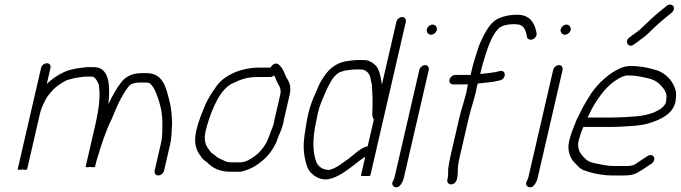

<svg xmlns="http://www.w3.org/2000/svg" viewBox="-20 -766 2960 835"><path d="M183.9 -491C172.4 -491 161.2 -481.7 158.5 -470L57.2 -31C56.2 -27 62.7 -26.3 76.7 -29C90.1 -26.3 97.2 -27 98.2 -31L154 -273C160.2 -299.6 172.3 -320.8 182.7 -341C188.8 -350.6 204.6 -368.7 212 -377C227 -392.2 250.4 -407 269.3 -417C279.7 -420.2 291.3 -422.6 302.4 -426C319.5 -429.6 335.6 -431 352 -433H380C394.4 -433 405.8 -408 409.1 -399C412 -388.4 411.6 -371.7 412.9 -359C412.9 -329.4 409.7 -293.1 401.6 -258C400.7 -251.3 399.1 -243 396.8 -233L352.5 -41C351.9 -38.3 358.4 -38 372.2 -40C385.8 -38 392.9 -38.3 393.5 -41L396 -52C398.3 -62 400.7 -71 403.2 -79C421.6 -138.7 439.6 -195.4 464.8 -246C475.4 -271.4 492.8 -314.6 506 -338C518.9 -359.7 530.8 -384.1 549.1 -399C558.3 -404.9 576.9 -407 589 -407H608C620.6 -407 628.6 -406.9 634.6 -401C643.3 -391.4 651.1 -381 656 -368C660.5 -356.9 669.5 -335.5 671.8 -324C672.1 -323.1 675.9 -311.4 675.6 -310C682 -291.2 685.5 -260.3 685.9 -238C685.7 -207.8 688 -177.6 680 -143L652.3 -23C649.8 -12.2 657.2 -3 668.2 -3C679.2 -3 690.8 -12.2 693.3 -23L721.2 -144C722.9 -151.3 723.9 -158.3 724.1 -165L726.2 -183C726.1 -188.3 726.4 -195 726.9 -203L728.4 -227C727.7 -262.5 724.7 -298.5 716.7 -328C703.2 -378.4 692.4 -448 617.4 -448H598.4C558.6 -448 531.1 -436.2 510.1 -412C486.5 -382 469.6 -351.1 451.3 -313C458 -376.7 462.1 -474 389.4 -474H357.4C325.5 -470.5 289.7 -466.5 261.8 -454C234.4 -441.7 203.9 -422.3 183.3 -400L199.5 -470C202.2 -481.7 195.4 -491 183.9 -491Z M1157 -472H1107C1030 -472 949.3 -439.4 915.2 -382C899 -359.8 885.6 -337.9 872.6 -310C857.6 -272.4 843.8 -241.9 833.9 -199C822.8 -150.6 830 -120.8 846.9 -95C850.7 -91 853.7 -86.7 855.9 -82C863 -71.5 871.8 -66.7 881.6 -59C902.4 -36.8 935.1 -19 981.4 -19H1015.4C1021.4 -19 1027.9 -19.7 1034.9 -21C1063.5 -29 1086.2 -39.2 1109.4 -58C1140.4 -80.2 1166.2 -111.9 1182.6 -150L1188.3 -166C1194.6 -179.1 1208.7 -215.1 1212.3 -231C1212.6 -235 1213.2 -239 1214.1 -243L1240 -355C1247 -385.5 1239.5 -407.7 1228.1 -425C1216.8 -442.6 1215.5 -461.2 1200.9 -476L1193.7 -484C1184.6 -495.9 1162.8 -487.5 1157 -472ZM1172.1 -438C1176.1 -432.8 1178.1 -425.6 1180.7 -419C1187.8 -399.9 1205.9 -385 1199 -355L1173.1 -243C1172 -238.3 1171.3 -233.7 1170.9 -229C1170.3 -226.3 1168.3 -220.7 1164.9 -212C1155.7 -190.6 1152.4 -175.4 1143 -156C1142.1 -152 1139.6 -147 1135.6 -141C1124.2 -120.9 1108 -101.9 1089.3 -88C1070.8 -75.2 1049.8 -60 1024.9 -60H990.9C970 -60 962.7 -62.4 949.2 -70C933.6 -76.2 923.9 -81.3 914 -91C907.9 -96.6 897.8 -100.5 893.9 -108C890.5 -113.3 886.7 -118.7 882.6 -124C871.1 -143.1 866.6 -162.7 874.9 -199C876.9 -207.7 879.3 -216.3 881.9 -225C903.5 -294.9 937.4 -382.1 996.7 -406C1026.7 -420.5 1056.7 -431 1097.5 -431H1155.5C1160.8 -431 1166.4 -433.3 1172.1 -438Z M1613.8 -103 1568.4 -84 1550.4 -6C1548.9 0.4 1589.7 1.5 1590.7 -3ZM1591.4 -6 1744.9 -671C1747.5 -682.4 1739.8 -692 1728.8 -692C1717.7 -692 1706.5 -682.4 1703.9 -671L1640.9 -398C1638.9 -408.2 1638.5 -417.9 1635.8 -428C1629.2 -458.8 1623.6 -477.5 1598 -494C1582.3 -503.5 1575 -505 1553.6 -505H1537.6C1517.5 -505 1499 -501.2 1481.2 -499C1432.8 -488.8 1404.4 -459.7 1379.7 -419L1369.6 -401C1362.7 -387.4 1358.6 -375 1352.1 -360C1339.9 -335.8 1327.7 -302 1320.8 -272C1313.7 -241.1 1309.2 -209.3 1304.6 -180L1301.2 -148C1299.9 -124.8 1301.3 -104.7 1304.6 -85C1310.6 -54.9 1316.8 -24.5 1339.8 -8C1354.2 5 1379.8 18.8 1410 13C1450.7 4.4 1485.6 -22.9 1516.6 -46C1533.7 -58.8 1550.8 -74.7 1568.4 -84L1549.7 -3C1548.7 1.5 1589.9 0.4 1591.4 -6ZM1606 -247 1579 -130C1553.6 -124 1536.7 -108.6 1517.5 -93L1496.5 -76C1472.1 -59.5 1443.6 -34.4 1412.2 -27C1384 -27 1369 -39.3 1358.7 -55C1337.7 -99.8 1338.7 -167.6 1356.1 -243C1357.7 -253 1359.6 -262.7 1361.8 -272C1363.8 -280.7 1366.2 -289.7 1369 -299L1379.5 -327C1391.6 -354.1 1401.5 -381.9 1415.5 -405L1424 -420C1432.5 -433.6 1450.6 -451.9 1467 -455L1480 -459C1495.1 -461.1 1511.5 -464 1528.1 -464H1544.1C1549.5 -464 1554 -463.7 1557.9 -463C1560.6 -463 1564.8 -461.3 1570.7 -458C1587.1 -446.6 1590.8 -432.5 1593.9 -411C1595.6 -407 1596.7 -403 1597.1 -399C1598.7 -370.2 1601.1 -340.3 1600.1 -308C1601.2 -288.3 1594 -258.8 1606 -247Z M1803.7 -462 1695.6 6C1694.4 11.4 1691.2 17.5 1688.9 22C1681.5 34.3 1689 44.8 1697 47.5C1718.3 54.7 1732.3 24.9 1736.6 6L1844.7 -462C1847.2 -472.8 1840 -483 1829 -483C1818 -483 1806.2 -472.8 1803.7 -462ZM1836.4 -638.5C1833.6 -626.5 1842.4 -615 1854.5 -615C1865.7 -615 1877.1 -624.3 1879.7 -635.5C1882.5 -647.5 1873.7 -659 1861.6 -659C1850.4 -659 1839 -649.7 1836.4 -638.5Z M1950.1 -399H2015.1L2013.5 -392C2011.3 -382.7 2009.6 -373.7 2008.3 -365C1999.9 -328.6 1985.8 -289.6 1977.2 -252L1938.6 -85C1934.3 -66.4 1931.2 -46.6 1929.2 -31C1928.9 -22.4 1929.6 -2.7 1927.2 8L1925.5 15C1922.9 26.4 1930.6 36 1941.7 36C1952.8 36 1963.9 26.4 1966.5 15L1968.2 8C1969.7 1.3 1970.6 -7 1970.9 -17C1970.1 -36.9 1973.6 -59 1979.4 -84L2018.2 -252C2027.1 -290.4 2041.1 -329.5 2049.7 -367C2050.9 -375 2052.5 -383.3 2054.5 -392C2055.3 -395.3 2056.4 -399 2058 -403H2059C2073.1 -404.5 2092.3 -406.9 2106.2 -408C2126.1 -409.8 2138.8 -413.3 2156.3 -417C2183.8 -426.5 2180.3 -463.3 2153.5 -457C2129.1 -449.4 2097.5 -448 2068.5 -444L2074.3 -469C2076 -476.3 2078.1 -484 2080.6 -492C2097.7 -547.5 2114.2 -607.3 2148.2 -642C2163.2 -656.5 2193.3 -661 2218.6 -661C2221.3 -661 2224.2 -660.7 2227.4 -660C2255.8 -660 2265.1 -637.4 2269.4 -617L2271.7 -605C2272.6 -600.3 2275.5 -597 2280.4 -595C2297.8 -587.8 2316 -605.1 2313.6 -622L2311.1 -633C2302.5 -670.4 2281.9 -702 2228.1 -702C2200.1 -702 2171.5 -696.3 2150.6 -687C2119.1 -673.7 2099.9 -642.8 2083.1 -611L2073.4 -591C2062.5 -568.3 2056 -546 2048.3 -521L2040.3 -495C2037.6 -486.3 2035.3 -477.7 2033.3 -469L2026.6 -440H1959.6C1948.8 -440 1937.4 -430.5 1934.8 -419.5C1932.3 -408.5 1939.3 -399 1950.1 -399Z M2385.7 -462 2277.6 6C2276.4 11.4 2273.2 17.5 2270.9 22C2263.5 34.3 2271 44.8 2279 47.5C2300.3 54.7 2314.3 24.9 2318.6 6L2426.7 -462C2429.2 -472.8 2422 -483 2411 -483C2400 -483 2388.2 -472.8 2385.7 -462ZM2418.4 -638.5C2415.6 -626.5 2424.4 -615 2436.5 -615C2447.7 -615 2459.1 -624.3 2461.7 -635.5C2464.5 -647.5 2455.7 -659 2443.6 -659C2432.4 -659 2421 -649.7 2418.4 -638.5Z M2894.7 -746C2889.1 -746 2883.8 -744 2878.8 -740L2846.8 -714C2819.5 -691.8 2801.2 -673.4 2774.6 -648C2755.2 -628.9 2750.8 -628.2 2730.5 -613L2717.2 -603C2694 -586.8 2713.5 -553.7 2737.3 -573L2750.4 -582C2771.4 -599.1 2778.8 -601.4 2800.6 -622C2819.4 -641.2 2830.8 -650.3 2848 -667C2861.4 -678.9 2878.1 -691.3 2891.3 -703L2901.1 -711C2906.1 -715 2909.2 -719.8 2910.5 -725.5C2913.1 -736.7 2906 -746 2894.7 -746ZM2534.9 -255C2547.3 -276 2548.4 -284.6 2563.3 -309C2590.3 -353.1 2621.5 -394.5 2662.4 -419.5C2674.7 -427.1 2692.7 -438 2710.1 -438C2741.2 -438 2761.9 -433.3 2785.9 -428.5C2816.6 -422.3 2833.1 -415.2 2851.7 -397C2864.9 -382.8 2883.7 -362.3 2877.6 -336C2877.7 -330.7 2877.2 -325.7 2876.1 -321C2875.7 -319 2874.4 -316.3 2872.3 -313C2861.1 -293.3 2841.2 -285.9 2821.7 -276C2800.2 -268.6 2773 -261.8 2747 -260C2713.7 -257.7 2679.1 -255 2643.9 -255ZM2517.4 -214H2634.4C2670.5 -214 2708.1 -216.6 2741.6 -219L2772.5 -223C2783.6 -225 2794 -227.5 2803.7 -230.5C2848.3 -244.3 2904.7 -267.2 2917.3 -322C2919 -337.5 2921.7 -351.9 2919.5 -366C2912.2 -409.4 2875.8 -450 2830.7 -462C2798.2 -471.9 2764.2 -479 2719.6 -479C2705.4 -478.3 2691.7 -475.3 2678.5 -470C2629.6 -448.1 2583.3 -406.1 2551.1 -360C2541 -344 2516.5 -304.3 2508 -286L2496.5 -262C2493.3 -256.7 2490.3 -251 2487.6 -245C2476 -216 2462.9 -185.6 2455.1 -152C2445 -108.3 2461.6 -73.1 2483.5 -54C2493.9 -42.6 2502.1 -33 2518 -26C2545.9 -15.1 2581.1 -7 2616.9 -4C2624.3 -4 2631.5 -3.7 2638.7 -3H2699.7C2708.4 -3 2717.9 -4 2728.4 -6C2747.8 -10.6 2756.4 -18.4 2772.2 -27C2787.4 -36.7 2799.6 -45.4 2814.7 -55C2837.7 -73.7 2821.5 -103.2 2795.1 -87C2776.8 -73.9 2758 -63.2 2739.5 -50C2733.7 -46.7 2717.5 -44 2709.2 -44H2650.2C2643 -44.7 2636.1 -45 2629.4 -45C2622.9 -45.7 2615.4 -46.7 2607.1 -48C2580.4 -54.5 2545.5 -56.4 2529.6 -72C2510.5 -89.3 2487 -112.7 2496.3 -153C2497.7 -159 2499.7 -166 2502.2 -174C2505.4 -188.1 2511.4 -200.7 2517.4 -214Z"/></svg>

Font: HoneyBee
Style: SeLitIt
Weight: 300
Foundry: Cannot Into Space Fonts
Version: Version 0.89